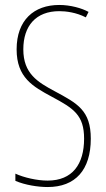

<svg xmlns="http://www.w3.org/2000/svg" viewBox="-20 -744 429 774"><path d="M346 -185C346 -299 292 -327 201 -376C132 -413 74 -447 74 -545C74 -640 125 -699 219 -699C246 -699 287 -694 326 -674L337 -696C310 -711 264 -724 219 -724C117 -724 47 -663 47 -545C47 -431 113 -395 189 -354C277 -307 319 -280 319 -185C319 -82 272 -16 172 -16C129 -16 77 -28 42 -44V-15C81 2 134 10 172 10C284 10 346 -59 346 -185Z"/></svg>

Font: Noto Sans Malayalam ExtraCondensed Thin
Style: Regular
Weight: 100
Width: 2
Designer: Jelle Bosma - Monotype Design Team
Foundry: Monotype Imaging Inc.
Version: Version 2.104